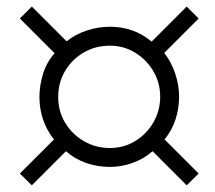

<svg xmlns="http://www.w3.org/2000/svg" viewBox="-20 -720 650 580"><path d="M580.1 -195.8 543.9 -160.2 440.9 -263.2Q414.1 -239.7 380.4 -227.8Q346.7 -215.8 312 -215.8Q274.9 -215.8 240.7 -227.5Q206.5 -239.3 179.2 -263.2L76.2 -160.2L40 -195.8L143.1 -298.8Q121.1 -326.2 110.1 -358.9Q99.1 -391.6 99.1 -426.8Q99.1 -461.4 110.1 -497.1Q121.1 -532.7 145 -559.1L40 -664.1L76.2 -700.2L181.2 -595.2Q208 -616.7 242.4 -627.9Q276.9 -639.2 312 -639.2Q384.8 -639.2 438 -594.2L543.9 -700.2L580.1 -664.1L476.1 -560.1Q497.1 -533.7 509 -498.5Q521 -463.4 521 -428.2Q521 -392.6 510.3 -359.4Q499.5 -326.2 477.1 -298.8ZM463.9 -428.2Q463.9 -469.7 443.4 -504.6Q422.9 -539.6 388.4 -560.8Q354 -582 312 -582Q268.6 -582 233.2 -561.5Q197.8 -541 176.8 -505.9Q155.8 -470.7 155.8 -426.8Q155.8 -383.8 177 -348.9Q198.2 -314 233.6 -293.5Q269 -272.9 312 -272.9Q354.5 -272.9 388.9 -294.2Q423.3 -315.4 443.6 -350.8Q463.9 -386.2 463.9 -428.2Z"/></svg>

Font: Charis
Style: Italic
Weight: 400
Italic angle: -11°
Designer: Walt Agee, Miriam Martin, Annie Olsen, Victor Gaultney, Lorna Priest, Alan Ward, Bob Hallissy, Martin Hosken, Sharon Cor
Foundry: SIL Global
Version: Version 7.000